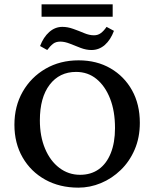

<svg xmlns="http://www.w3.org/2000/svg" viewBox="-20 -862 716 891"><path d="M343.8 8.8Q256.8 8.8 189.9 -28.3Q123 -65.4 85 -131.3Q46.9 -197.3 46.9 -283.2Q46.9 -369.1 85.4 -436.5Q124 -503.9 191.4 -543Q258.8 -582 344.7 -582Q428.7 -582 492.7 -544.9Q556.6 -507.8 592.8 -442.9Q628.9 -377.9 628.9 -292Q628.9 -223.6 605 -168Q581.1 -112.3 540 -72.8Q499 -33.2 448.2 -12.2Q397.5 8.8 343.8 8.8ZM351.6 -50.8Q402.3 -50.8 438.5 -76.7Q474.6 -102.5 494.1 -151.4Q513.7 -200.2 513.7 -267.6Q513.7 -346.7 490.7 -404.8Q467.8 -462.9 427.7 -495.6Q387.7 -528.3 333 -528.3Q255.9 -528.3 210.4 -468.8Q165 -409.2 165 -303.7Q165 -229.5 189 -172.4Q212.9 -115.2 255.4 -83Q297.9 -50.8 351.6 -50.8ZM404.3 -629.9Q379.9 -629.9 354.5 -639.6Q329.1 -649.4 304.7 -659.2Q280.3 -668.9 259.8 -668.9Q239.3 -668.9 226.1 -658.7Q212.9 -648.4 199.2 -629.9L166 -648.4Q181.6 -689.5 208.5 -713.4Q235.4 -737.3 269.5 -737.3Q293.9 -737.3 319.8 -728Q345.7 -718.8 370.1 -708.5Q394.5 -698.2 416 -698.2Q434.6 -698.2 448.2 -708.5Q461.9 -718.8 474.6 -737.3L508.8 -718.8Q493.2 -676.8 466.3 -653.3Q439.5 -629.9 404.3 -629.9ZM172.9 -784.2V-841.8H502.9V-784.2Z"/></svg>

Font: Crimson Pro Medium
Style: Regular
Weight: 500
Designer: Jacques Le Bailly
Foundry: Baron von Fonthausen
Version: Version 1.003